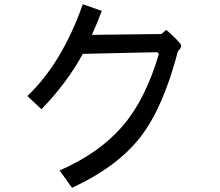

<svg xmlns="http://www.w3.org/2000/svg" viewBox="-20 -813 1040 907"><path d="M820.3 -570.3Q750 -300.8 640.6 -162.1Q531.2 -23.4 320.3 74.2L261.7 -7.8Q449.2 -89.8 558.6 -216.8Q668 -343.8 730.5 -558.6L722.7 -566.4L371.1 -558.6Q296.9 -421.9 175.8 -296.9L109.4 -359.4Q273.4 -515.6 371.1 -793L460.9 -761.7Q437.5 -699.2 414.1 -648.4L742.2 -652.3L765.6 -671.9Q835.9 -609.4 835.9 -597.7Q835.9 -585.9 820.3 -570.3Z"/></svg>

Font: WenQuanYi Micro Hei
Style: Regular
Weight: 400
Foundry: Ascender Corporation
Version: Version 0.2.0-beta